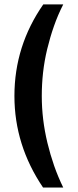

<svg xmlns="http://www.w3.org/2000/svg" viewBox="-20 -760 350 864"><path d="M44.9 -328.1Q44.9 -553.7 174.8 -740.2H264.6Q240.2 -692.4 222.7 -642.1Q205.1 -591.8 192.4 -539.1Q179.7 -486.3 173.8 -433.6Q168 -380.9 168 -328.1Q168 -275.4 174.3 -222.7Q180.7 -169.9 193.4 -117.2Q206.1 -64.5 223.6 -14.2Q241.2 36.1 264.6 84H173.8Q44.9 -106.4 44.9 -328.1Z"/></svg>

Font: DINish
Style: Bold
Weight: 700
Designer: Bert Driehuis
Foundry: Playbeing
Version: Version 3.008; git-95204e4c-release